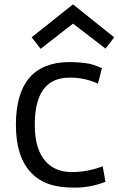

<svg xmlns="http://www.w3.org/2000/svg" viewBox="-20 -860 549 890"><path d="M468.8 -17.1Q398.4 9.8 326.4 9.8Q254.4 9.8 206.8 -6.8Q159.2 -23.4 125 -58.6Q53.7 -132.8 53.7 -280.3Q53.7 -572.3 303.7 -572.3L320.8 -571.8Q384.8 -569.3 412.4 -559.6Q439.9 -549.8 452.6 -544.4L434.1 -472.2Q372.6 -500 309.6 -500H301.3Q141.1 -500 141.1 -281.2Q141.1 -165.5 193.8 -109.4Q237.8 -62.5 312.7 -62.5Q387.7 -62.5 456.1 -89.4ZM168.5 -633.8 126.5 -687 318.4 -839.8 509.3 -687 469.2 -634.8 318.4 -750.5Z"/></svg>

Font: Duru Sans
Style: Regular
Weight: 400
Designer: Onur Yazõcõgil
Foundry: Onur Yazõcõgil
Version: Version 1.001